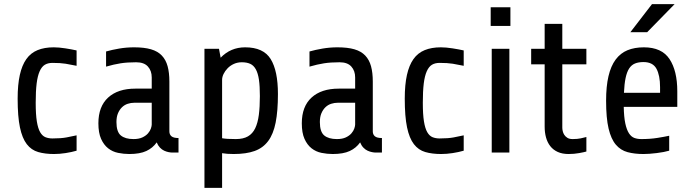

<svg xmlns="http://www.w3.org/2000/svg" viewBox="-20 -735 3343 925"><path d="M349 -9Q325 -2 296 2.5Q267 7 240 7Q197 7 164 -2.5Q131 -12 109 -40.5Q87 -69 76 -121.5Q65 -174 65 -260Q65 -327 75.5 -374Q86 -421 107 -450.5Q128 -480 161 -493.5Q194 -507 239 -507Q264 -507 295.5 -502Q327 -497 349 -492V-418Q321 -424 296 -428Q271 -432 233 -432Q211 -432 196 -423Q181 -414 171 -391.5Q161 -369 156.5 -332.5Q152 -296 152 -240Q152 -184 157.5 -150Q163 -116 173.5 -98Q184 -80 199 -74Q214 -68 233 -68Q274 -68 300.5 -73Q327 -78 349 -83Z M810 0Q803 0 792.5 -2Q782 -4 771 -9Q760 -14 750.5 -24Q741 -34 735 -49Q716 -22 685 -7.5Q654 7 603 7Q576 7 549 1.5Q522 -4 501 -20.5Q480 -37 467 -66Q454 -95 454 -141Q454 -222 501 -265Q548 -308 632 -308H711V-362Q711 -394 692.5 -414.5Q674 -435 636 -435Q593 -435 561 -430Q529 -425 491 -414V-487Q519 -495 554 -501Q589 -507 626 -507Q675 -507 707.5 -497.5Q740 -488 759.5 -467.5Q779 -447 787.5 -416Q796 -385 796 -342V-102Q796 -87 806 -78.5Q816 -70 840 -70V0ZM623 -65Q649 -65 666 -73Q683 -81 693 -92.5Q703 -104 707 -116Q711 -128 711 -135V-240H627Q611 -240 595.5 -235Q580 -230 568 -218.5Q556 -207 548.5 -189.5Q541 -172 541 -147Q541 -100 562 -82.5Q583 -65 623 -65Z M965 170V-500H1035L1043 -457Q1091 -507 1161 -507Q1249 -507 1284 -450.5Q1319 -394 1319 -282Q1319 -200 1308 -144.5Q1297 -89 1272 -55.5Q1247 -22 1206.5 -7.5Q1166 7 1106 7Q1089 7 1075 6Q1061 5 1050 3V170ZM1145 -435Q1124 -435 1106.5 -427Q1089 -419 1076.5 -406Q1064 -393 1057 -378.5Q1050 -364 1050 -350V-69Q1061 -67 1077 -66Q1093 -65 1116 -65Q1152 -65 1174.5 -78Q1197 -91 1209.5 -117Q1222 -143 1227 -181.5Q1232 -220 1232 -272Q1232 -320 1227.5 -351Q1223 -382 1212.5 -401Q1202 -420 1185.5 -427.5Q1169 -435 1145 -435Z M1790 0Q1783 0 1772.5 -2Q1762 -4 1751 -9Q1740 -14 1730.5 -24Q1721 -34 1715 -49Q1696 -22 1665 -7.5Q1634 7 1583 7Q1556 7 1529 1.5Q1502 -4 1481 -20.5Q1460 -37 1447 -66Q1434 -95 1434 -141Q1434 -222 1481 -265Q1528 -308 1612 -308H1691V-362Q1691 -394 1672.5 -414.5Q1654 -435 1616 -435Q1573 -435 1541 -430Q1509 -425 1471 -414V-487Q1499 -495 1534 -501Q1569 -507 1606 -507Q1655 -507 1687.5 -497.5Q1720 -488 1739.5 -467.5Q1759 -447 1767.5 -416Q1776 -385 1776 -342V-102Q1776 -87 1786 -78.5Q1796 -70 1820 -70V0ZM1603 -65Q1629 -65 1646 -73Q1663 -81 1673 -92.5Q1683 -104 1687 -116Q1691 -128 1691 -135V-240H1607Q1591 -240 1575.5 -235Q1560 -230 1548 -218.5Q1536 -207 1528.5 -189.5Q1521 -172 1521 -147Q1521 -100 1542 -82.5Q1563 -65 1603 -65Z M2214 -9Q2190 -2 2161 2.5Q2132 7 2105 7Q2062 7 2029 -2.5Q1996 -12 1974 -40.5Q1952 -69 1941 -121.5Q1930 -174 1930 -260Q1930 -327 1940.5 -374Q1951 -421 1972 -450.5Q1993 -480 2026 -493.5Q2059 -507 2104 -507Q2129 -507 2160.5 -502Q2192 -497 2214 -492V-418Q2186 -424 2161 -428Q2136 -432 2098 -432Q2076 -432 2061 -423Q2046 -414 2036 -391.5Q2026 -369 2021.5 -332.5Q2017 -296 2017 -240Q2017 -184 2022.5 -150Q2028 -116 2038.5 -98Q2049 -80 2064 -74Q2079 -68 2098 -68Q2139 -68 2165.5 -73Q2192 -78 2214 -83Z M2344 -610V-700H2439V-610ZM2349 0V-500H2434V0Z M2689 -425V-120Q2689 -113 2691 -103.5Q2693 -94 2698.5 -85.5Q2704 -77 2713.5 -71Q2723 -65 2739 -65Q2762 -65 2778 -68.5Q2794 -72 2805 -75V-5Q2795 -2 2770.5 2.5Q2746 7 2719 7Q2689 7 2667 -3Q2645 -13 2631 -31Q2617 -49 2610.5 -73Q2604 -97 2604 -125V-425H2539V-500H2604V-620H2689V-500H2805V-425Z M2985 -220Q2986 -171 2992.5 -140.5Q2999 -110 3010 -93Q3021 -76 3036 -70.5Q3051 -65 3070 -65Q3112 -65 3146.5 -70.5Q3181 -76 3204 -81V-9Q3180 -2 3143.5 2.5Q3107 7 3080 7Q3037 7 3003.5 -2Q2970 -11 2947 -38Q2924 -65 2912 -115.5Q2900 -166 2900 -250Q2900 -319 2911.5 -368Q2923 -417 2946 -448Q2969 -479 3003 -493Q3037 -507 3082 -507Q3168 -507 3205.5 -450.5Q3243 -394 3243 -295V-220ZM3080 -436Q3056 -436 3039 -429Q3022 -422 3011 -405Q3000 -388 2994 -359.5Q2988 -331 2986 -288H3160V-315Q3160 -372 3142.5 -404Q3125 -436 3080 -436ZM3017 -580 3121 -715H3230L3098 -580Z"/></svg>

Font: Share
Style: Regular
Weight: 400
Designer: Ralph du Carrois
Version: Version 1.002